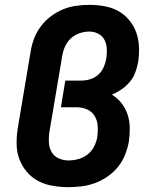

<svg xmlns="http://www.w3.org/2000/svg" viewBox="-20 -763 640 791"><path d="M262 8Q229 8 197 2.5Q165 -3 138 -17Q111 -31 91 -54.5Q71 -78 60 -107Q49 -136 48.5 -168.5Q48 -201 53 -234L106 -549Q110 -576 120 -603Q130 -630 147.5 -653.5Q165 -677 188.5 -695Q212 -713 238.5 -724Q265 -735 293 -739Q321 -743 348 -743Q379 -743 410 -737.5Q441 -732 466.5 -718Q492 -704 511.5 -681Q531 -658 541 -630Q551 -602 552.5 -570.5Q554 -539 549 -507Q545 -486 537.5 -465Q530 -444 515 -426Q500 -408 481 -395Q462 -382 441 -373Q464 -359 480.5 -338Q497 -317 505.5 -291.5Q514 -266 514.5 -237.5Q515 -209 511 -180Q506 -153 495.5 -126Q485 -99 466.5 -76Q448 -53 423.5 -36Q399 -19 372 -9Q345 1 317 4.5Q289 8 262 8ZM262 -102Q282 -102 302.5 -107.5Q323 -113 340.5 -126.5Q358 -140 368 -160Q378 -180 381 -200Q384 -222 382.5 -244.5Q381 -267 370 -285Q359 -303 339.5 -312Q320 -321 297 -321H231L249 -431H315Q333 -431 351.5 -436.5Q370 -442 384.5 -455Q399 -468 407 -486Q415 -504 418 -522Q421 -542 420 -562Q419 -582 410.5 -598.5Q402 -615 385 -624Q368 -633 348 -633Q328 -633 307.5 -626Q287 -619 271.5 -604.5Q256 -590 247.5 -570.5Q239 -551 236 -531L183 -216Q180 -195 181.5 -174Q183 -153 193 -136Q203 -119 222 -110.5Q241 -102 262 -102Z"/></svg>

Font: Iosevka Aile Extrabold Oblique
Style: Regular
Weight: 800
Italic angle: -9°
Designer: Belleve Invis
Foundry: Belleve Invis
Version: Version 31.1.0; ttfautohint (v1.8.4)